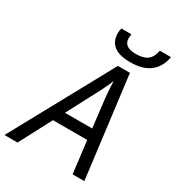

<svg xmlns="http://www.w3.org/2000/svg" viewBox="-272 -1050 1075 1176"><g transform="rotate(30 265.5 -461.5)"><path d="M388.2 -303.2 371.1 -449.2Q359.4 -536.6 356.9 -620.1Q338.9 -577.1 317.4 -534.7Q295.9 -492.2 195.8 -303.2ZM397 -227.1H154.8L35.2 0H-57.1L333 -713.9H418L507.8 0H424.8ZM386.2 -771Q231.9 -771 231.9 -889.2Q231.9 -904.8 236.8 -922.9H308.1Q305.2 -906.2 305.2 -894Q305.2 -832 390.1 -832Q445.3 -832 472.7 -853.5Q500 -875 508.8 -922.9H587.9Q560.1 -771 386.2 -771Z"/></g></svg>

Font: OpenSans-Italic
Style: Italic
Weight: 400
Italic angle: -12°
Foundry: Ascender Corporation
Version: Version 1.10